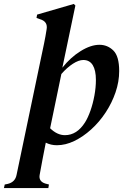

<svg xmlns="http://www.w3.org/2000/svg" viewBox="-83 -722 624 973"><path d="M205 14Q175 14 149 1Q141 42 133 83Q125 124 118 164Q112 197 146 208L165 213L162 231H-63L-59 213L-44 210Q-6 201 1 164L124 -424Q133 -466 140.5 -502.5Q148 -539 153 -572Q161 -613 119 -625L102 -631L105 -648L291 -702L299 -694L233 -379Q274 -431 325.5 -463Q377 -495 421 -495Q462 -495 491.5 -466Q521 -437 521 -362Q521 -308 502.5 -254Q484 -200 452 -151.5Q420 -103 379 -66Q338 -29 293.5 -7.5Q249 14 205 14ZM339 -418Q316 -418 286.5 -399Q257 -380 228 -347L171 -72Q207 -37 246 -37Q307 -37 348 -102Q363 -126 375.5 -161.5Q388 -197 395.5 -238Q403 -279 403 -317Q403 -366 387 -392Q371 -418 339 -418Z"/></svg>

Font: DeepMind Serif Text
Style: Italic
Weight: 400
Italic angle: -12°
Designer: Frank Grießhammer / Modifications: Colophon Foundry
Foundry: Colophon Foundry
Version: Version 5.003; ttfautohint (v1.8.2)